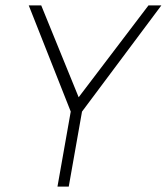

<svg xmlns="http://www.w3.org/2000/svg" viewBox="-20 -695 621 715"><path d="M245 -275.5H282.5L581 -675H533L270 -329H274.5L133.5 -675H87ZM194 0H236L289.5 -302.5H247.5Z"/></svg>

Font: Anybody UltraCondensed Thin ExtraLight
Style: Italic
Weight: 250
Italic angle: -10°
Version: Version 1.111